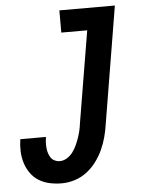

<svg xmlns="http://www.w3.org/2000/svg" viewBox="-53 -777 606 827"><g transform="rotate(-5 250.0 -363.5)"><path d="M181 8Q154 8 128.5 2.5Q103 -3 82 -16Q61 -29 46.5 -49.5Q32 -70 24.5 -94Q17 -118 16 -144.5Q15 -171 19 -197H130Q128 -185 127.5 -173.5Q127 -162 128 -150Q129 -138 132.5 -127Q136 -116 142 -107Q148 -98 158.5 -93Q169 -88 181 -88Q197 -88 212 -97.5Q227 -107 237 -120.5Q247 -134 254 -149.5Q261 -165 266.5 -180.5Q272 -196 275.5 -211.5Q279 -227 281 -243L347 -639H235V-735H475L391 -228Q387 -200 379.5 -172.5Q372 -145 360 -119Q348 -93 330 -69Q312 -45 288 -27Q264 -9 236 -0.5Q208 8 181 8Z"/></g></svg>

Font: Iosevka SS04
Style: Bold Italic
Weight: 700
Italic angle: -9°
Monospace: yes
Designer: Belleve Invis
Foundry: Belleve Invis
Version: Version 19.0.0; ttfautohint (v1.8.4)